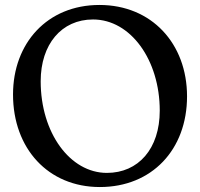

<svg xmlns="http://www.w3.org/2000/svg" viewBox="-20 -736 806 774"><path d="M382.5 18C592.5 18 734 -133 734 -347.5C734 -560.5 591 -716 381 -716C170.5 -716 32.5 -562 32.5 -355C32.5 -137.5 174 18 382.5 18ZM411 -39C262.5 -39 144 -200 144 -408.5C144 -557.5 228 -657.5 355 -657.5C506.5 -657.5 624 -494.5 624 -290C624 -136 537.5 -39 411 -39Z"/></svg>

Font: dr Title
Style: Regular
Weight: 400
Version: Version 1.000;hotconv 1.0.109;makeotfexe 2.5.65596